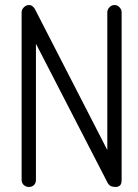

<svg xmlns="http://www.w3.org/2000/svg" viewBox="-20 -742 551 764"><path d="M66 -693Q66 -704 75 -713Q84 -722 95 -722Q113 -722 124 -696L407 -145V-693Q407 -704 415.5 -713Q424 -722 436 -722Q447 -722 455.5 -713Q464 -704 464 -693V-27Q464 -8 456 -3Q448 2 444 2Q424 2 417 -4Q410 -10 408 -15L123 -568V-27Q123 -13 115 -5.5Q107 2 95 2Q84 2 75 -5.5Q66 -13 66 -27Z"/></svg>

Font: VDS
Style: Thin
Weight: 100
Width: 0
Designer: artmaker
Foundry: artmaker
Version: Version 1.000 2012 initial release